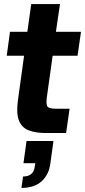

<svg xmlns="http://www.w3.org/2000/svg" viewBox="-20 -652 417 941"><path d="M207 0Q155 0 121 -13Q87 -26 73 -61Q59 -96 68 -161L98 -379H13L29 -496H114L133 -632H274L254 -496H377L360 -379H238L209 -171Q205 -137 214 -128Q223 -119 258 -119H321L304 0ZM85 269 93 213Q143 213 150 167L153 148H95L110 39H242L227 148Q220 204 184 236.5Q148 269 85 269Z"/></svg>

Font: Host Grotesk ExtraBold
Style: Italic
Weight: 800
Italic angle: -8°
Designer: Doğukan Karapınar
Foundry: Element Type
Version: Version 1.003; ttfautohint (v1.8.4.7-5d5b)